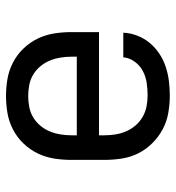

<svg xmlns="http://www.w3.org/2000/svg" viewBox="7 -585 586 640"><g transform="rotate(90 300.0 -265.0)"><path d="M300 8Q271 8 242.5 3Q214 -2 188 -15.5Q162 -29 141.5 -50.5Q121 -72 108.5 -98Q96 -124 91.5 -152.5Q87 -181 87 -210V-302H431V-320Q431 -339 428 -357.5Q425 -376 417.5 -393Q410 -410 398 -424Q386 -438 369.5 -447.5Q353 -457 334.5 -460.5Q316 -464 298 -464Q277 -464 256.5 -461Q236 -458 217.5 -448.5Q199 -439 186 -421.5Q173 -404 171 -383H89Q90 -407 99 -430Q108 -453 123.5 -471.5Q139 -490 159.5 -503.5Q180 -517 203 -524.5Q226 -532 250 -535Q274 -538 298 -538Q327 -538 356 -533Q385 -528 410.5 -514.5Q436 -501 457 -480Q478 -459 491 -433Q504 -407 508.5 -378Q513 -349 513 -320V-210Q513 -181 508.5 -152.5Q504 -124 491.5 -98Q479 -72 458.5 -50.5Q438 -29 412 -15.5Q386 -2 357.5 3Q329 8 300 8ZM300 -66Q318 -66 336.5 -69.5Q355 -73 371 -82.5Q387 -92 399 -106.5Q411 -121 418 -138Q425 -155 428 -173.5Q431 -192 431 -210V-228H169V-210Q169 -192 172 -173.5Q175 -155 182 -138Q189 -121 201 -106.5Q213 -92 229 -82.5Q245 -73 263.5 -69.5Q282 -66 300 -66Z"/></g></svg>

Font: Iosevka Slab Extended
Style: Regular
Weight: 400
Width: 7
Monospace: yes
Designer: Belleve Invis
Foundry: Belleve Invis
Version: Version 11.1.1; ttfautohint (v1.8.3)